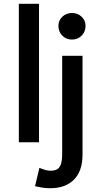

<svg xmlns="http://www.w3.org/2000/svg" viewBox="-20 -755 537 1019"><path d="M80 0V-735H187V0ZM246 244Q209 244 166 233L189 136Q207 143 220 147Q233 151 248 151Q268 151 281.5 144.5Q295 138 302.5 118.5Q310 99 310 60V-459H418V65Q418 153 372.5 198.5Q327 244 246 244ZM362 -545Q331 -545 310.5 -566Q290 -587 290 -618Q290 -646 310.5 -666Q331 -686 362 -686Q393 -686 413.5 -666Q434 -646 434 -618Q434 -587 413.5 -566Q393 -545 362 -545Z"/></svg>

Font: Alata
Style: Regular
Weight: 400
Designer: Spyros Zevelakis, Eben Sorkin
Foundry: Spyros Zevelakis
Version: Version 1.005; ttfautohint (v1.8.4.7-5d5b)